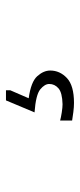

<svg xmlns="http://www.w3.org/2000/svg" viewBox="172 -227 272 656"><g transform="rotate(-90 308.0 101.0)"><path d="M284.2 217.8Q270.5 217.8 253.2 215.6Q235.8 213.4 224.1 211.4V170.4Q234.4 173.3 251.7 176Q269 178.7 279.8 178.7Q319.3 177.7 334.2 164.8Q349.1 151.9 349.1 133.3Q349.1 117.7 330.6 102.5Q312 87.4 252 83L293 -14.6H327.6V0L300.3 63Q356.4 70.8 375.7 92.3Q395 113.8 395 136.7Q395 169.4 369.4 193.6Q343.8 217.8 284.2 217.8Z"/></g></svg>

Font: Pinar-DS3-FD Light
Style: Regular
Weight: 300
Designer: Amin Abedi
Version: Version 3.000